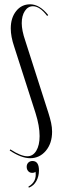

<svg xmlns="http://www.w3.org/2000/svg" viewBox="-20 -727 276 892"><path d="M164 -95Q164 -142 145 -202L46 -510Q30 -557 30 -595Q30 -644 55 -675.5Q80 -707 120 -707Q164 -707 204 -657L199 -653Q165 -698 133 -698Q110 -698 95.5 -676Q81 -654 81 -619Q81 -603 85 -582.5Q89 -562 99 -533L205 -202Q213 -177 217.5 -156Q222 -135 222 -115Q222 -61 193 -26.5Q164 8 120 8Q79 8 25 -28L28 -33Q77 -1 107 -1Q133 -1 148.5 -26.5Q164 -52 164 -95ZM145 71Q140 76 129 76Q118 76 111 68Q104 60 104 48Q104 36 111.5 28.5Q119 21 131 21Q161 21 161 65Q161 92 149 114Q137 136 114 145L112 140Q152 117 145 71Z"/></svg>

Font: Moniqa Cond Display
Style: Regular
Weight: 400
Width: 3
Designer: Rajesh Rajput
Foundry: Rajesh Rajput
Version: Version 1.000